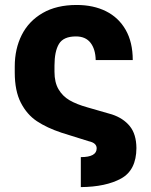

<svg xmlns="http://www.w3.org/2000/svg" viewBox="-20 -557 605 769"><path d="M367.2 37.1Q367.2 15.6 335.9 8.8L226.6 -25.4Q168 -44.9 127.9 -71.5Q87.9 -98.1 63.5 -145.5Q39.1 -192.9 39.1 -266.6V-291Q39.1 -361.3 67.1 -417Q95.2 -472.7 150.9 -504.9Q206.5 -537.1 287.1 -537.1Q354 -537.1 404.5 -512Q455.1 -486.8 483.4 -437.3Q511.7 -387.7 511.7 -316.4H363.3Q362.3 -360.4 342.5 -385.7Q322.8 -411.1 284.2 -411.1Q234.4 -411.1 216.3 -381.3Q198.2 -351.6 198.2 -293.9V-269.5Q198.2 -227.1 214.4 -199.5Q230.5 -171.9 258.5 -155.5Q286.6 -139.2 330.1 -127L428.7 -98.6Q474.1 -83.5 500 -51.5Q525.9 -19.5 526.4 36.1Q525.9 124.5 465.1 158Q404.3 191.4 303.7 192.4V72.3Q367.2 72.3 367.2 37.1Z"/></svg>

Font: Pretendard JP ExtraBold
Style: Regular
Weight: 800
Designer: Base glyphs from Inter by Rasmus Andersson; Hangeul glyphs from Noto Sans CJK(Source Han Sans) by Jang Soo-young and Kan
Foundry: Kil Hyung-jin
Version: Version 1.309